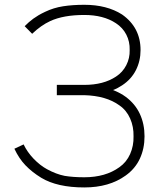

<svg xmlns="http://www.w3.org/2000/svg" viewBox="-20 -786 680 821"><path d="M173 -735.5Q209.5 -753 250 -759.2Q290.5 -765.5 340.5 -765.5Q437 -765.5 502 -724Q581 -668.5 581 -572Q581 -525 561 -485.8Q541 -446.5 502 -421Q493.5 -415.5 483.8 -410.2Q474 -405 463.5 -401Q496 -388 517.5 -372Q558 -342 578 -299Q598 -256 598 -203Q598 -150.5 578 -107.5Q558 -64.5 517.5 -35.5Q447 15.5 340.5 15.5Q224.5 15.5 156 -26Q117 -50 89.2 -78.8Q61.5 -107.5 41.5 -150L81 -168.5Q96 -136.5 123.5 -107.5Q151.5 -78.5 181 -62.5Q220.5 -41 256.5 -34Q292.5 -28 340.5 -28Q431 -28 490.5 -71Q521 -92.5 536.5 -127.5Q552 -162.5 551 -203Q552 -244 536.5 -279.2Q521 -314.5 490.5 -335.5Q434 -376.5 340.5 -379H223V-423H340.5Q422.5 -423 476 -458.5Q504.5 -477 520 -507.2Q535.5 -537.5 534.5 -572Q535.5 -608 520.2 -637.8Q505 -667.5 476 -686.5Q422.5 -722 340.5 -722Q251.5 -722 195 -696Q155 -677.5 117.5 -641.5L85.5 -674Q94.5 -683 103.2 -690.8Q112 -698.5 122.2 -706Q132.5 -713.5 144.8 -720.8Q157 -728 173 -735.5Z"/></svg>

Font: Russisch Sans ExtraLight
Style: Regular
Weight: 200
Width: 4
Designer: Michael Sharanda (font) & Cristiano Sobral (main changes)
Foundry: Michael Sharanda
Version: Version 2.00;September 8, 2020;FontCreator 13.0.0.2681 64-bi